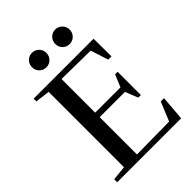

<svg xmlns="http://www.w3.org/2000/svg" viewBox="-244 -972 1085 1085"><g transform="rotate(-45 298.5 -429.0)"><path d="M39 0V-24L126 -33V-635L39 -646V-668H518L519 -526H493L459 -632L229 -635V-366H431L462 -440H482V-254H461L431 -330H229V-32L489 -35L536 -149H562L550 0ZM273 -800Q273 -776 256.5 -759Q240 -742 215.5 -742Q191 -742 174.5 -758.5Q158 -775 158 -799.5Q158 -824 174.5 -841Q191 -858 215.5 -858Q240 -858 256.5 -841Q273 -824 273 -800ZM459 -800Q459 -776 442.5 -759Q426 -742 401.5 -742Q377 -742 360.5 -758.5Q344 -775 344 -799.5Q344 -824 360.5 -841Q377 -858 401.5 -858Q426 -858 442.5 -841Q459 -824 459 -800Z"/></g></svg>

Font: Rufina
Style: Regular
Weight: 400
Designer: Martin Sommaruga
Foundry: Martin Sommaruga
Version: Version 1.001